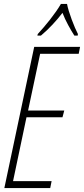

<svg xmlns="http://www.w3.org/2000/svg" viewBox="-20 -951 425 971"><path d="M171 -779 169 -771H187C228 -805 267 -848 296 -886C312 -844 337 -801 356 -771H373L374 -779C357 -811 326 -891 319 -931H288C259 -881 209 -820 171 -779ZM2 0H234L241 -35H46L114 -358H296L305 -392H122L183 -679H378L385 -714H153Z"/></svg>

Font: Noto Sans ExtraCondensed ExtraLight
Style: Italic
Weight: 200
Width: 2
Italic angle: -12°
Designer: Monotype Design Team
Foundry: Monotype Imaging Inc.
Version: Version 2.013